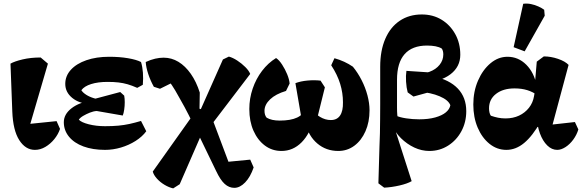

<svg xmlns="http://www.w3.org/2000/svg" viewBox="-20 -815 3219 1062"><path d="M173 14Q121 14 86.5 -40Q52 -94 48 -198L38 -463Q61 -476 105.5 -486.5Q150 -497 205 -497L245 -463L138 -97L97 -125L293 -145L312 -102Q302 -72 280.5 -45.5Q259 -19 231 -2.5Q203 14 173 14Z M561 14Q493 14 441.5 -5Q390 -24 361.5 -59Q333 -94 333 -139Q333 -183 375.5 -216Q418 -249 484 -258L495 -266L645 -306L667 -286Q670 -270 670 -249.5Q670 -229 667 -208.5Q664 -188 659 -176L515 -201Q497 -200 477 -192Q457 -184 440 -174Q423 -164 416 -153Q430 -138 471 -127.5Q512 -117 561 -117Q603 -117 635 -120Q667 -123 696.5 -129.5Q726 -136 760 -146L789 -89Q767 -59 730 -35.5Q693 -12 649 1Q605 14 561 14ZM547 -228 480 -239Q418 -242 379.5 -273.5Q341 -305 341 -351Q341 -395 372 -429Q403 -463 458 -482Q513 -501 584 -501Q641 -501 688 -493Q735 -485 760 -472Q768 -446 770.5 -413.5Q773 -381 770 -346L739 -329Q710 -342 685.5 -349Q661 -356 635 -359Q609 -362 575 -362Q522 -362 484 -350Q446 -338 430 -316Q438 -303 456.5 -291Q475 -279 500.5 -271.5Q526 -264 551 -264Z M1276 224Q1247 224 1223 202.5Q1199 181 1175 130L1072 -83L1047 -132Q1035 -157 1024 -178.5Q1013 -200 1000.5 -223.5Q988 -247 970 -278Q958 -300 949 -315Q940 -330 931 -343.5Q922 -357 910 -373L966 -374L865 -324L831 -335Q812 -369 800 -405.5Q788 -442 786 -472Q814 -485 838.5 -490.5Q863 -496 885 -496Q929 -496 967 -473Q1005 -450 1035.5 -406.5Q1066 -363 1085 -303L1083 -185L1152 -164L1258 118L1209 83L1364 68L1383 111Q1365 164 1336 194Q1307 224 1276 224ZM938 227Q915 222 890.5 207.5Q866 193 848 173Q830 153 825 134L1043 -173L1103 -92L974 204ZM1107 -155 1069 -174 1070 -218 1129 -199ZM1152 -128 1077 -180 1213 -486 1246 -502Q1268 -496 1292.5 -480Q1317 -464 1337 -444Q1357 -424 1364 -406Z M1851 20Q1784 20 1735.5 -21Q1687 -62 1670 -132L1708 -212Q1721 -186 1750 -168.5Q1779 -151 1810 -151Q1844 -151 1861 -176Q1878 -201 1877 -249Q1877 -301 1861.5 -351.5Q1846 -402 1812 -454L1830 -493Q1887 -477 1932 -446Q1959 -413 1980 -372Q2001 -331 2012.5 -287.5Q2024 -244 2024 -205Q2024 -140 2001.5 -89Q1979 -38 1940 -9Q1901 20 1851 20ZM1537 20Q1485 20 1445 -10Q1405 -40 1382 -92Q1359 -144 1359 -212Q1359 -270 1377.5 -324.5Q1396 -379 1429.5 -423Q1463 -467 1507 -494Q1524 -483 1540.5 -457.5Q1557 -432 1568.5 -404Q1580 -376 1582 -353L1562 -312Q1505 -295 1474 -265.5Q1443 -236 1443 -202Q1443 -178 1455 -164Q1482 -148 1527 -148Q1649 -148 1669 -215L1717 -162Q1696 -76 1648.5 -28Q1601 20 1537 20ZM1652 -134 1614 -355Q1643 -366 1681 -369.5Q1719 -373 1753 -369L1777 -332L1729 -138Z M2105 223 2073 199 2079 -7Q2081 -43 2081.5 -78Q2082 -113 2082.5 -152Q2083 -191 2083 -238V-446Q2083 -535 2111 -600Q2139 -665 2191 -700Q2243 -735 2313 -735Q2375 -735 2422.5 -706Q2470 -677 2498 -626.5Q2526 -576 2526 -512Q2526 -446 2472 -404.5Q2418 -363 2327 -360L2278 -406Q2321 -405 2356 -418Q2391 -431 2411.5 -456.5Q2432 -482 2432 -514Q2432 -533 2424 -546Q2410 -555 2389 -559Q2368 -563 2342 -563Q2260 -563 2218 -515.5Q2176 -468 2176 -374V-220Q2176 -197 2177.5 -180Q2179 -163 2181 -149L2158 -121L2257 187Q2233 201 2189.5 211Q2146 221 2105 223ZM2355 20Q2312 20 2271.5 1Q2231 -18 2198 -50.5Q2165 -83 2146 -127L2169 -176Q2190 -166 2226 -160.5Q2262 -155 2299 -155Q2350 -155 2387.5 -165.5Q2425 -176 2446 -193.5Q2467 -211 2471 -233Q2460 -262 2411.5 -282.5Q2363 -303 2296 -308L2377 -393Q2466 -374 2512.5 -325Q2559 -276 2559 -200Q2559 -139 2532 -89Q2505 -39 2458.5 -9.5Q2412 20 2355 20ZM2267 -281 2235 -304Q2228 -330 2226 -363.5Q2224 -397 2228 -423L2394 -412L2412 -321Z M2781 14Q2729 14 2687.5 -19.5Q2646 -53 2622 -109.5Q2598 -166 2598 -237Q2598 -309 2624 -369Q2650 -429 2693 -465Q2736 -501 2787 -501Q2847 -501 2891 -457Q2935 -413 2949 -339L2953 -288Q2927 -307 2896 -316.5Q2865 -326 2826 -326Q2763 -326 2724 -296Q2685 -266 2685 -216Q2685 -203 2687.5 -192.5Q2690 -182 2695 -175Q2715 -168 2734.5 -164Q2754 -160 2776 -160Q2818 -160 2851 -175.5Q2884 -191 2906 -219Q2928 -247 2934 -284L2940 -319L2938 -345L2949 -474L2988 -503Q3027 -503 3066.5 -489.5Q3106 -476 3125 -456L3027 -91L3016 -124L3160 -140L3179 -99Q3170 -69 3151 -43Q3132 -17 3108 -1.5Q3084 14 3062 14Q3032 14 3007 -10.5Q2982 -35 2966.5 -77Q2951 -119 2948 -174L2982 -113H2915L2970 -141Q2925 -62 2879 -24Q2833 14 2781 14ZM2882 -531 2821 -554 2874 -794Q2895 -797 2917 -792.5Q2939 -788 2958.5 -779Q2978 -770 2990 -761L2993 -728Z"/></svg>

Font: Eczar
Style: Bold
Weight: 700
Designer: Vaibhav Singh
Foundry: Rosetta Type Foundry
Version: Version 2.000